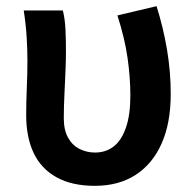

<svg xmlns="http://www.w3.org/2000/svg" viewBox="-20 -589 628 623"><path d="M288 14Q213 14 163 -14Q113 -42 89 -93Q65 -144 65 -215Q65 -260 67 -304.5Q69 -349 69 -393Q69 -427 66.5 -468.5Q64 -510 57 -555H184Q191 -526 192.5 -492.5Q194 -459 194 -421Q194 -395 192.5 -358Q191 -321 189 -281Q187 -241 187 -205Q187 -167 201 -142Q215 -117 238.5 -105.5Q262 -94 288 -94Q323 -94 348.5 -113.5Q374 -133 388.5 -174.5Q403 -216 403 -279Q403 -337 394 -400.5Q385 -464 361 -539L488 -569Q510 -499 522 -427.5Q534 -356 534 -284Q534 -190 504.5 -123.5Q475 -57 420 -21.5Q365 14 288 14Z"/></svg>

Font: Noto Sans SC SemiBold
Style: Regular
Weight: 600
Designer: Ryoko NISHIZUKA 西塚涼子 (kana, bopomofo & ideographs); Paul D. Hunt (Latin, Greek & Cyrillic); Sandoll Communications 산돌커뮤니
Foundry: Adobe
Version: Version 2.004-H2;hotconv 1.0.118;makeotfexe 2.5.65603